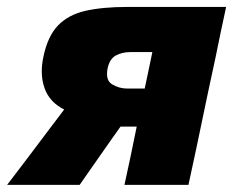

<svg xmlns="http://www.w3.org/2000/svg" viewBox="-63 -520 656 540"><path d="M-43 0Q-14.5 -37.5 14.5 -75.5Q43 -113.5 71 -150.5L117.5 -212Q76.5 -232.5 62.5 -271.5Q54.5 -293.5 54.5 -319.5Q54.5 -338.5 59 -360Q71 -418 100 -448.2Q129 -478.5 177.2 -489.5Q225.5 -500.5 295.5 -500.5H573Q565.5 -465.5 558.2 -431.5Q551 -397.5 543 -357.5Q534.5 -317.5 523 -264.5L512.5 -214.5Q499 -151.5 489 -102Q478.5 -52.5 467 0H287Q295.5 -39 303.5 -76.5Q311 -113.5 320.5 -159L321.5 -164H276L251.5 -129.5Q229 -97 206 -64.5Q183 -32 161 0ZM294 -271H344Q350 -300 355.5 -325.5Q361 -350.5 365.5 -373.5H304Q280 -373.5 262.5 -363.8Q245 -354 239.5 -327Q238 -319 238 -312Q238 -291 253 -282.5Q272.5 -271 294 -271Z"/></svg>

Font: Heraclito ExtraBold
Style: Italic
Weight: 800
Italic angle: -12°
Designer: Kostas Bartsokas (font) & Cristiano Sobral (main changes)
Foundry: Kostas Bartsokas (font) & Cristiano Sobral (main changes)
Version: Version 1.00;July 8, 2020;FontCreator 13.0.0.2655 64-bit